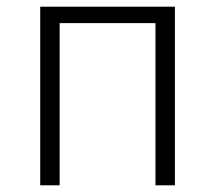

<svg xmlns="http://www.w3.org/2000/svg" viewBox="-20 -553 642 573"><path d="M100 0H158V-484H444V0H502V-533H100Z"/></svg>

Font: Noto Sans JP Light
Style: Regular
Weight: 300
Designer: Ryoko NISHIZUKA (kana & ideographs); Paul D. Hunt (Latin, Greek & Cyrillic); Wenlong ZHANG (bopomofo); Sandoll Communica
Foundry: Adobe Systems Incorporated
Version: Version 1.004;PS 1.004;hotconv 1.0.82;makeotf.lib2.5.63406